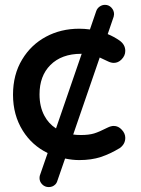

<svg xmlns="http://www.w3.org/2000/svg" viewBox="-20 -635 578 785"><path d="M311.5 -415Q231.9 -415 186 -369.1Q141.6 -324.7 141.6 -249Q141.6 -198.7 161.6 -161.6Q178.7 -129.4 209 -109.9L314 -415Q313 -415 311.5 -415ZM141.6 92.8Q141.6 84 145 76.7L174.8 -9.3Q110.8 -40.5 73.2 -100.6Q33.2 -164.6 33.2 -247.6Q33.2 -330.6 70.8 -392.1Q106.9 -452.1 168 -484.9Q229 -517.6 303.7 -517.6Q324.7 -517.6 347.7 -514.6L373.5 -589.8Q377.4 -601.1 387.5 -608.2Q397.5 -615.2 409.2 -615.2Q424.8 -615.2 435.5 -603.8Q446.3 -592.3 446.3 -577.1V-576.7L444.8 -566.9L443.8 -564L420.4 -495.6Q446.3 -484.9 468.8 -469.2Q492.2 -452.6 492.2 -426.8Q492.2 -407.2 476.6 -391.6Q462.9 -377.9 445.3 -377.9Q433.6 -377.9 419.9 -384.8Q403.8 -392.6 387.7 -399.9L279.3 -85Q292.5 -83 311.5 -83Q343.3 -83 364.7 -89.4Q385.3 -95.7 419.9 -113.3Q433.6 -120.1 445.3 -120.1Q463.9 -120.1 478 -104.5Q492.2 -89.4 492.2 -71.3Q492.2 -45.4 468.8 -28.8H468.3Q430.7 -5.9 392.3 6.8Q354 19.5 303.7 19.5Q276.9 19.5 246.1 13.2Q213.9 106.9 213.1 108.4Q212.4 109.9 211.7 111.3Q210.9 112.8 210 114.3Q209 115.7 208 116.9Q207 118.2 206.1 119.1Q195.3 129.9 179.4 129.9Q163.6 129.9 152.6 118.9Q141.6 107.9 141.6 92.8Z"/></svg>

Font: YuPearl-SemiBold
Style: SemiBold
Weight: 600
Designer: Max Yao
Foundry: Max-Everyday
Version: Version 1.011; ttfautohint (v1.8.3)